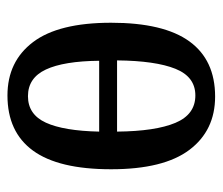

<svg xmlns="http://www.w3.org/2000/svg" viewBox="-61 -526 597 515"><g transform="rotate(-90 237.5 -268.5)"><path d="M236 10Q145 10 93 -59Q41 -128 41 -269Q41 -410 91 -478.5Q141 -547 239 -547Q330 -547 382 -478.5Q434 -410 434 -269Q434 -128 384 -59Q334 10 236 10ZM332 -301Q331 -396 308.5 -444Q286 -492 237 -492Q188 -492 166 -444Q144 -396 142 -301ZM239 -43Q289 -43 310.5 -96.5Q332 -150 333 -253H142Q143 -150 165.5 -96.5Q188 -43 239 -43Z"/></g></svg>

Font: Noto Serif ExtraCondensed Medium
Style: Regular
Weight: 500
Width: 2
Designer: Monotype Design Team
Foundry: Monotype Imaging Inc.
Version: Version 2.015